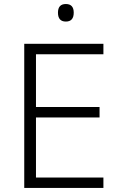

<svg xmlns="http://www.w3.org/2000/svg" viewBox="-20 -931 593 951"><path d="M306.2 -911.1C280.3 -911.1 267.1 -897 267.1 -868.2C267.1 -838.9 280.3 -824.2 306.2 -824.2C332 -824.2 345.2 -838.9 345.2 -868.2C345.2 -897 332 -911.1 306.2 -911.1ZM492.2 -51.8H158.2V-349.1H473.1V-400.9H158.2V-662.1H492.2V-713.9H100.1V0H492.2Z"/></svg>

Font: Noto Reveo Sans
Style: Regular
Weight: 300
Designer: Monotype Design Team
Foundry: Monotype Imaging Inc.
Version: Version 2.007